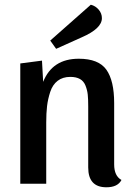

<svg xmlns="http://www.w3.org/2000/svg" viewBox="-20 -779 568 814"><path d="M365 -759Q385 -754 398.5 -738Q412 -722 412 -702Q412 -658 327 -621L218 -572L193 -607ZM66 -510 158 -522 163 -432Q202 -530 314 -530Q398 -530 431 -483.5Q464 -437 464 -342V-82Q464 -33 495 -16Q479 15 431 15Q354 15 354 -69V-328Q354 -359 352 -378Q350 -397 342.5 -416Q335 -435 319 -444Q303 -453 278 -453Q246 -453 224.5 -436.5Q203 -420 193 -389.5Q183 -359 179.5 -329Q176 -299 176 -260V0H66Z"/></svg>

Font: Sansita
Style: Regular
Weight: 400
Designer: Pablo Cosgaya
Foundry: Omnibus-Type
Version: Version 1.006;hotconv 1.0.109;makeotfexe 2.5.65596